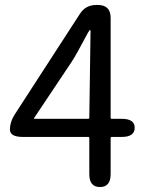

<svg xmlns="http://www.w3.org/2000/svg" viewBox="-20 -754 595 774"><path d="M383 0Q340 0 340 -52V-197Q340 -202 335 -202H72Q20 -202 20 -232Q20 -262 39 -292L302 -698Q325 -734 368 -734H374Q426 -734 426 -682V-280Q426 -275 431 -275H471Q523 -275 523 -239Q523 -202 471 -202H431Q426 -202 426 -197V-52Q426 0 383 0ZM118 -279Q115 -275 120 -275H335Q340 -275 340 -280L345 -628Q345 -633 343 -633Q341 -633 335 -623L295 -549Q282 -525 267 -502Z"/></svg>

Font: Resource Han Rounded HK
Style: Regular
Weight: 400
Designer: Cyano Hao (round all glyphs); Ryoko NISHIZUKA  (kana, bopomofo & ideographs); Paul D. Hunt (Latin, Greek & Cyrillic); Sa
Foundry: Cyano Hao
Version: 0.990